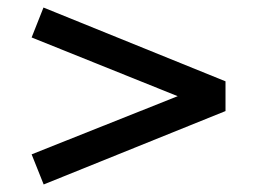

<svg xmlns="http://www.w3.org/2000/svg" viewBox="-20 -581 688 510"><path d="M96 -91 64 -171 452 -325.5 64 -481.5 95.5 -561 579 -365V-286Z"/></svg>

Font: Geologica
Style: Regular
Weight: 400
Designer: Sindre Bremnes, Frode Helland
Foundry: Monokrom Skriftforlag AS
Version: Version 1.010; ttfautohint (v1.8.4.7-5d5b);gftools[0.9.28]